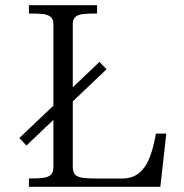

<svg xmlns="http://www.w3.org/2000/svg" viewBox="-20 -720 709 740"><path d="M363.5 -481.4 390.5 -452.9 81.9 -159.1 54.4 -188ZM185.8 -700H354.2V-668Q318.4 -668 299.8 -665.8Q281.2 -663.5 270.9 -655Q260.5 -646.5 260.5 -627.6V-77.4Q260.5 -56.4 269.6 -46.9Q278.8 -37.5 297.5 -34.8Q316.2 -32 354.2 -32V0H185.8ZM185.8 -77.4V-627.6Q185.8 -646.5 175.2 -655Q164.6 -663.5 146.1 -665.8Q127.5 -668 91.5 -668V-700H260.5V0H91.5V-32Q129.5 -32 148.2 -34.8Q167 -37.5 176.4 -46.9Q185.8 -56.4 185.8 -77.4ZM301 -32H450Q491.1 -32 516.8 -53.8Q542.4 -75.5 556.7 -112.5Q571 -149.5 581.1 -205.2H620.9L598 0H301Z"/></svg>

Font: Didactic
Style: Regular
Weight: 400
Designer: Tyler Finck
Foundry: Etcetera Type Co
Version: Version 3.007;FEAKit 1.0